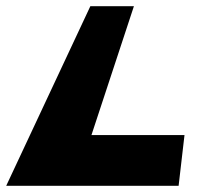

<svg xmlns="http://www.w3.org/2000/svg" viewBox="-29 -597 651 617"><path d="M401.3 -577H261.3L-9 0H545L563.9 -163H264.9Z"/></svg>

Font: Hussar Milosc
Style: Obl
Weight: 700
Foundry: Cannot Into Space Fonts
Version: Version 1.02